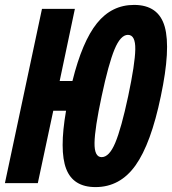

<svg xmlns="http://www.w3.org/2000/svg" viewBox="-57 -746 700 782"><path d="M-37 0 114 -710H248L186 -416H238Q278 -577 338 -651.5Q398 -726 489 -726Q589 -726 614 -637Q639 -548 598 -354Q558 -161 495 -72.5Q432 16 332 16Q241 16 212.5 -58.5Q184 -133 212 -295H160L97 0ZM357 -106Q388 -106 412.5 -164.5Q437 -223 465 -354Q493 -486 494 -545Q495 -604 464 -604Q434 -604 409.5 -545Q385 -486 357 -354Q329 -223 328 -164.5Q327 -106 357 -106Z"/></svg>

Font: Geist Mono ExtraBold
Style: Italic
Weight: 800
Italic angle: -12°
Monospace: yes
Designer: Basement.studio, Andrés Briganti, Mateo Zaragoza
Foundry: Basement.studio, Vercel, Andrés Briganti, Guido Ferreyra, Mateo Zaragoza
Version: Version 1.500; ttfautohint (v1.8.4.7-5d5b)